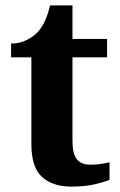

<svg xmlns="http://www.w3.org/2000/svg" viewBox="-20 -680 445 710"><path d="M243 10Q176 10 136 -25Q96 -60 96 -148V-468H21V-519Q53 -519 78.5 -532Q104 -545 119 -561Q150 -594 165 -660H248V-536H376V-468H248V-158Q248 -113 263.5 -92Q279 -71 314 -71Q334 -71 351.5 -73.5Q369 -76 385 -80V-15Q369 -8 332.5 1Q296 10 243 10Z"/></svg>

Font: Noto Serif Tamil
Style: Bold Italic
Weight: 700
Italic angle: -12°
Designer: Indian Type Foundry, Tom Grace, and the Monotype Design Team
Foundry: Monotype Imaging Inc.
Version: Version 2.003; ttfautohint (v1.8.4.7-5d5b)